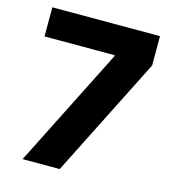

<svg xmlns="http://www.w3.org/2000/svg" viewBox="-109 -817 808 905"><g transform="rotate(15 295.5 -364.0)"><path d="M84.5 0 377.4 -581.1V-585.4H34.7V-727.5H560.1V-584.5L265.6 0Z"/></g></svg>

Font: Inter Extra Bold
Style: Regular
Weight: 800
Designer: Rasmus Andersson
Foundry: rsms
Version: Version 4.000;git-3c8e0fc